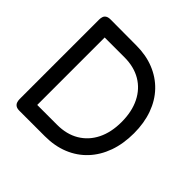

<svg xmlns="http://www.w3.org/2000/svg" viewBox="-174 -860 1040 1040"><g transform="rotate(45 346.0 -339.5)"><path d="M109.2 10.2Q91.8 10.2 82.1 4Q72.5 -2.2 68.6 -12.8Q64.8 -23.2 64.8 -36V-643.8Q64.8 -656.8 68.4 -666.9Q72 -677 82 -683Q92 -689 110.2 -688.8L307 -688Q381 -688 441.4 -663.6Q501.8 -639.2 545 -594Q588.2 -548.8 611.2 -485Q634.2 -421.2 634.2 -342.8Q634.2 -262.2 610.9 -197.1Q587.5 -132 544.2 -85.8Q501 -39.5 440.1 -14.6Q379.2 10.2 304 10.2ZM154.8 -80.5H307Q379.8 -80.5 432.8 -112Q485.8 -143.5 514.6 -201.2Q543.5 -259 543.5 -338Q543.5 -417.8 514.6 -476Q485.8 -534.2 432.4 -565.8Q379 -597.2 306 -597.2H154.8Z"/></g></svg>

Font: Fredoka Light
Style: Regular
Weight: 300
Designer: Ben Nathan
Foundry: Milena B. Brandão, Ben Nathan
Version: Version 2.001